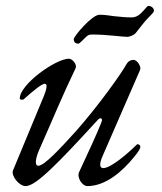

<svg xmlns="http://www.w3.org/2000/svg" viewBox="-20 -617 549 651"><path d="M246 -469C250 -469 262 -483 273 -493C280 -499 284 -500 293 -500C341 -500 396 -492 412 -492C416 -492 433 -496 441 -506C454 -522 468 -542 484 -558C493 -567 502 -576 502 -580C502 -590 493 -597 483 -597C479 -597 473 -587 459 -573C449 -563 439 -558 424 -558C406 -558 390 -560 368 -562C349 -564 339 -567 317 -567C292 -567 230 -494 230 -484C230 -474 236 -469 246 -469ZM67 14C101 14 173 -59 312 -211C315 -214 318 -216 321 -216C325 -216 328 -212 324 -203C314 -175 276 -93 248 -33C240 -15 259 14 276 14C339 14 396 -37 434 -84C450 -103 456 -114 456 -119C456 -124 451 -128 447 -128C446 -128 445 -128 444 -127C414 -97 356 -47 330 -47C318 -47 316 -60 327 -86L455 -380C460 -391 445 -414 433 -414C425 -414 415 -411 408 -398C391 -367 314 -259 239 -174C183 -112 130 -55 110 -55C96 -55 101 -82 113 -109C153 -199 192 -294 236 -385C243 -399 224 -418 214 -418C169 -418 47 -331 47 -283C47 -280 51 -279 55 -279C57 -279 59 -279 60 -280C89 -306 121 -333 132 -333C142 -333 138 -314 129 -292L24 -39C17 -22 44 14 67 14Z"/></svg>

Font: EB Garamond
Style: Italic
Weight: 400
Italic angle: -17.2°
Designer: Georg Duffner and Octavio Pardo
Foundry: Georg Duffner
Version: Version 1.000;PS 001.000;hotconv 1.0.88;makeotf.lib2.5.64775